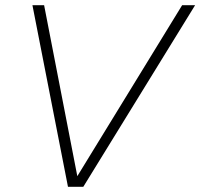

<svg xmlns="http://www.w3.org/2000/svg" viewBox="-20 -720 772 740"><path d="M242 0 105 -700H150L278 -41L682 -700H732L301 0Z"/></svg>

Font: Red Hat Display
Style: Italic
Weight: 300
Italic angle: -12°
Designer: Pentagram, MCKL
Foundry: Pentagram, MCKL
Version: Version 1.023